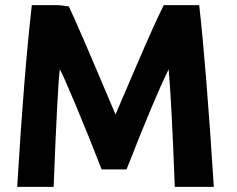

<svg xmlns="http://www.w3.org/2000/svg" viewBox="-20 -720 923 748"><path d="M473 -60H376Q326 -189 275 -310.5Q224 -432 213 -450Q204 -380 189 8H47Q73 -428 104 -700H206Q220 -699 248 -695Q279 -632 430 -274Q433 -281 508.5 -457Q584 -633 618 -700H756Q783 -463 813 8H661Q648 -332 637 -450Q583 -341 473 -60Z"/></svg>

Font: Repo
Style: Bold
Weight: 700
Designer: Stefan Peev
Foundry: Context Ltd
Version: Version 001.000